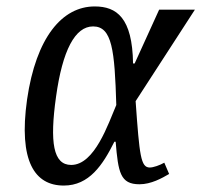

<svg xmlns="http://www.w3.org/2000/svg" viewBox="-20 -566 625 596"><path d="M178 10C257 10 299 -54 335 -126H339C347 -31 353 6 413 6C449 6 483 -13 505 -26L490 -61C476 -53 456 -46 445 -46C417 -46 413 -82 401 -252L585 -536H474L398 -369H393C391 -511 342 -546 274 -546C173 -546 92 -450 64 -257C37 -65 88 10 178 10ZM201 -54C145 -54 134 -124 154 -266C174 -410 213 -484 269 -484C328 -484 336 -410 341 -240C316 -182 274 -54 201 -54Z"/></svg>

Font: Noto Serif ExtraCondensed
Style: Italic
Weight: 400
Width: 2
Italic angle: -12°
Designer: Monotype Design Team
Foundry: Monotype Imaging Inc.
Version: Version 2.014